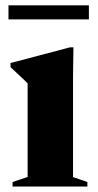

<svg xmlns="http://www.w3.org/2000/svg" viewBox="-20 -682 357 702"><path d="M248.5 -509 247 -404.5V-34.5L299.5 -16.5V0H26V-16.5L81 -35V-377Q74.5 -384 65.8 -392.2Q57 -400.5 45.2 -411.5Q33.5 -422.5 18.5 -436.5V-451.5L236 -509ZM11 -611V-662.5H305V-611Z"/></svg>

Font: Newsreader 60pt
Style: Bold
Weight: 700
Designer: Hugues Gentile
Foundry: Production Type
Version: Version 1.003